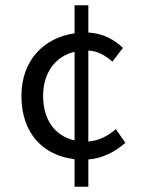

<svg xmlns="http://www.w3.org/2000/svg" viewBox="-20 -673 537 726"><path d="M143 -310C143 -398 189 -460 262 -477V-142C187 -159 143 -221 143 -310ZM262 33H314V-70C366 -74 415 -98 454 -133L418 -185C391 -161 356 -141 314 -138V-482C349 -480 378 -464 405 -440L445 -492C414 -521 372 -547 314 -550V-653H262V-547C149 -531 61 -448 61 -310C61 -169 143 -85 262 -71Z"/></svg>

Font: Giro Sans Regular
Style: Regular
Weight: 400
Designer: Paul D. Hunt
Foundry: Adobe Systems Incorporated
Version: Version 1.000;PS 1.0;hotconv 1.0.88;makeotf.lib2.5.647800